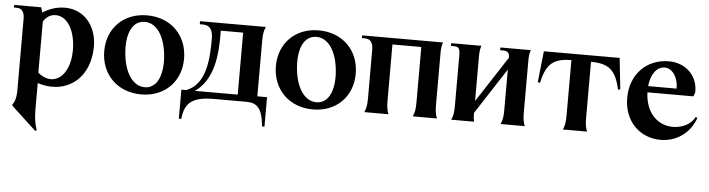

<svg xmlns="http://www.w3.org/2000/svg" viewBox="-49 -729 4646 1259"><g transform="rotate(5 2274.0 -100.0)"><path d="M199 174V-3C239 10 279 15 316 12C464 -1 545 -123 545 -274C545 -408 462 -511 335 -511C285 -511 233 -496 188 -466L179 -500H0V-483H18C53 -483 70 -461 70 -413V66C68 106 62 130 46 151V159L210 311L219 305C204 261 200 225 199 174ZM410 -238C410 -138 370 -43 287 -36C259 -35 229 -45 197 -71V-407C215 -440 245 -457 278 -457C361 -457 410 -356 410 -238Z M881 12C1035 12 1141 -95 1141 -245C1141 -399 1033 -508 875 -508C721 -508 615 -401 615 -251C615 -97 724 12 881 12ZM900 -37C813 -37 755 -139 752 -285C751 -397 792 -464 864 -464C949 -465 1008 -364 1011 -218C1012 -106 971 -37 900 -37Z M1512 -42H1230C1347 -124 1368 -276 1365 -450H1512ZM1141 149H1157C1168 40 1219 0 1362 0H1572C1638 0 1678 26 1689 152H1705V-42H1641V-406C1641 -451 1645 -473 1657 -500H1224V-480H1245C1285 -480 1311 -457 1311 -392C1311 -261 1302 -89 1172 -42H1141Z M2011 12C2165 12 2271 -95 2271 -245C2271 -399 2163 -508 2005 -508C1851 -508 1745 -401 1745 -251C1745 -97 1854 12 2011 12ZM2030 -37C1943 -37 1885 -139 1882 -285C1881 -397 1922 -464 1994 -464C2079 -465 2138 -364 2141 -218C2142 -106 2101 -37 2030 -37Z M2349 0H2508C2498 -24 2494 -48 2494 -89V-458H2684V-94C2684 -49 2680 -27 2668 0H2827C2817 -24 2813 -48 2813 -89V-427C2813 -462 2816 -479 2823 -500H2291V-482H2310C2347 -482 2365 -460 2365 -411V-94C2365 -49 2361 -27 2349 0Z M2921 0H3071C3066 -24 3066 -30 3066 -52V-58L3262 -360V-94C3262 -49 3258 -27 3246 0H3405C3395 -24 3391 -48 3391 -89V-427C3391 -462 3394 -479 3401 -500H3201V-482H3220C3249 -482 3262 -471 3262 -442V-437L3066 -136V-427C3066 -462 3069 -479 3076 -500H2877V-482H2896C2928 -482 2937 -472 2937 -423V-94C2937 -49 2933 -27 2921 0Z M3656 0H3815C3805 -24 3801 -48 3801 -89V-458C3916 -458 3966 -420 3993 -292L4008 -295L3986 -500H3487L3465 -295L3480 -292C3507 -420 3557 -458 3672 -458V-94C3672 -49 3668 -27 3656 0Z M4299 12C4401 12 4492 -48 4528 -152L4517 -158C4492 -108 4434 -80 4372 -80C4274 -80 4192 -154 4187 -291H4490L4499 -317C4504 -426 4421 -506 4311 -506C4160 -506 4058 -395 4058 -244C4058 -84 4168 12 4299 12ZM4188 -332C4195 -406 4231 -463 4287 -463C4335 -463 4377 -407 4375 -332Z"/></g></svg>

Font: Sinistre
Style: Bold
Weight: 700
Designer: Jules Durand
Foundry: Collletttivo
Version: Version 69.420;Glyphs 3.2 (3217)